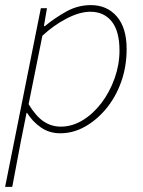

<svg xmlns="http://www.w3.org/2000/svg" viewBox="-20 -510 560 752"><path d="M0 222 140 -478H164L152 -408H156Q195 -440 240 -465Q285 -490 336 -490Q399 -490 437.5 -445.5Q476 -401 476 -318Q476 -249 454.5 -189Q433 -129 395.5 -84Q358 -39 312 -13.5Q266 12 216 12Q173 12 140 -11Q107 -34 86 -68H84L62 42L28 222ZM218 -14Q263 -14 304.5 -39.5Q346 -65 378 -107.5Q410 -150 429 -203.5Q448 -257 448 -312Q448 -388 417.5 -426Q387 -464 334 -464Q292 -464 241 -437.5Q190 -411 146 -370L92 -102Q121 -54 151.5 -34Q182 -14 218 -14Z"/></svg>

Font: Source Sans 3 ExtraLight
Style: Italic
Weight: 250
Italic angle: -11°
Designer: Paul D. Hunt
Foundry: Adobe
Version: Version 3.046;hotconv 1.0.118;makeotfexe 2.5.65603